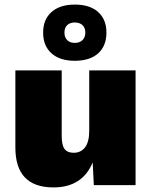

<svg xmlns="http://www.w3.org/2000/svg" viewBox="-20 -807 660 837"><path d="M571 -500V0H389L384 -99Q339 10 213 10Q47 10 47 -164V-500H249V-214Q249 -174 261.5 -157.5Q274 -141 301 -141Q333 -141 351 -165Q369 -189 369 -237V-500ZM444 -665Q444 -607 408 -574.5Q372 -542 306 -542Q241 -542 204.5 -574.5Q168 -607 168 -665Q168 -722 204.5 -754.5Q241 -787 306 -787Q372 -787 408 -754.5Q444 -722 444 -665ZM261 -665Q261 -644 273 -632Q285 -620 306 -620Q327 -620 339.5 -632Q352 -644 352 -665Q352 -686 339.5 -697.5Q327 -709 306 -709Q285 -709 273 -697.5Q261 -686 261 -665Z"/></svg>

Font: Work Sans ExtraBold
Style: Regular
Weight: 800
Designer: Wei Huang
Foundry: Wei Huang
Version: Version 1.500